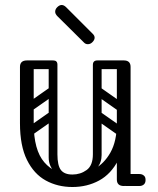

<svg xmlns="http://www.w3.org/2000/svg" viewBox="-20 -745 633 769"><path d="M270 4Q211 4 163.5 -22Q116 -48 88 -104.5Q60 -161 60 -251H115Q115 -144 157.5 -95Q200 -46 270 -46Q316 -46 356.5 -67.5Q397 -89 422.5 -134.5Q448 -180 448 -251H483Q483 -161 454 -104.5Q425 -48 377 -22Q329 4 270 4ZM88 -225Q60 -225 60 -251V-477Q60 -503 88 -503Q115 -503 115 -477V-251Q115 -225 88 -225ZM476 0Q448 0 448 -26V-477Q448 -503 476 -503Q503 -503 503 -477V-26Q503 0 476 0ZM453 -24Q453 -29 456 -34Q459 -39 463 -43Q465 -45 470.5 -46.5Q476 -48 487 -48H538Q550 -48 557 -41Q563 -36 563 -24Q563 -13 557 -7Q550 0 538 0H487Q466 0 462 -7Q455 -11 453 -24ZM193 -503Q210 -503 210 -486V-124Q210 -107 193 -107Q175 -107 175 -123V-485Q175 -503 193 -503ZM270 -46Q302 -46 327 -64Q352 -82 352 -127V-222H387V-124Q387 -94 369 -72.5Q351 -51 321.5 -39Q292 -27 259 -27ZM270 -46 280 -27Q231 -27 203 -52Q175 -77 175 -114V-222H210V-127Q210 -82 224 -64Q238 -46 270 -46ZM492 -486Q492 -468 474 -468H371Q353 -468 353 -486Q353 -503 372 -503H475Q492 -503 492 -486ZM208 -486Q208 -468 190 -468H87Q69 -468 69 -486Q69 -503 88 -503H191Q208 -503 208 -486ZM477 -305Q467 -292 454 -301L360 -367Q346 -376 357 -392Q367 -405 380 -396L474 -330Q479 -326 480.5 -319.5Q482 -313 477 -305ZM477 -207Q467 -194 454 -203L360 -269Q346 -278 357 -294Q367 -307 380 -298L474 -232Q479 -228 480.5 -221.5Q482 -215 477 -207ZM370 -503Q387 -503 387 -486V-154Q387 -137 370 -137Q352 -137 352 -153V-485Q352 -503 370 -503ZM466 -503Q483 -503 483 -486V-154Q483 -137 466 -137Q448 -137 448 -153V-485Q448 -503 466 -503ZM117 -308Q102 -297 93 -311Q89 -316 88.5 -323Q88 -330 96 -336L173 -390Q188 -400 198 -386Q202 -380 201.5 -373.5Q201 -367 194 -362ZM117 -210Q102 -199 93 -213Q89 -218 88.5 -225Q88 -232 96 -238L173 -292Q188 -302 198 -288Q202 -282 201.5 -275.5Q201 -269 194 -264ZM317 -574 210 -680Q201 -689 201 -698Q201 -708 209 -716Q218 -725 227 -725Q236 -725 245 -716L352 -609Q359 -602 359 -594Q359 -585 350 -576Q342 -568 332 -568Q323 -568 317 -574Z"/></svg>

Font: Agu Display Uzo
Style: Regular
Weight: 400
Version: Version 1.103